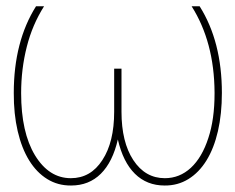

<svg xmlns="http://www.w3.org/2000/svg" viewBox="-20 -565 729 595"><path d="M490.1 9.9Q435 9.9 398.1 -26.5Q361.2 -62.9 345.2 -132.8Q329.2 -62.9 292.4 -26.5Q255.7 9.9 200.3 9.9Q159.4 10.3 126.4 -10.1Q93.4 -30.5 70.3 -68Q47.2 -105.5 34.8 -158.7Q22.4 -212 22.7 -277Q22.7 -436.1 91.6 -545.5H116.5Q80.3 -488.3 63.2 -420.8Q45.5 -351.6 45.5 -276.3Q45.5 -154.8 88.4 -83.8Q131.7 -12.8 199.6 -12.8Q261 -12.8 297.2 -68.9Q333.8 -124.6 333.8 -218.8V-352.3H356.5V-218.8Q356.5 -124.6 393.1 -68.9Q430 -12.8 490.8 -12.8Q536.6 -12.8 571.4 -44.9Q606.2 -77.1 625.7 -137.4Q644.9 -195.3 644.9 -274.9V-279.1Q643.8 -435 573.9 -545.5H598.7Q667.6 -436.1 667.6 -277Q667.6 -212 655.4 -158.7Q643.1 -105.5 620 -68Q596.9 -30.5 563.9 -10.1Q530.9 10.3 490.1 9.9Z"/></svg>

Font: Linik Sans Thin
Style: Regular
Weight: 100
Designer: Fonts by Rasmus Andersson / Changes by Cristiano Sobral with parts from Marc Monis
Foundry: rsms
Version: Version 3.020; ttfautohint (v1.6)